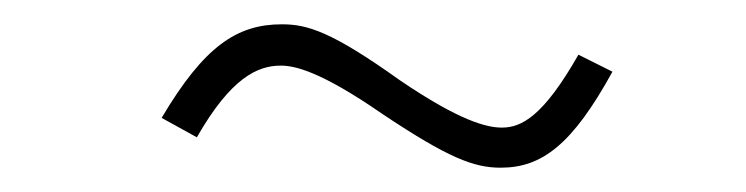

<svg xmlns="http://www.w3.org/2000/svg" viewBox="-20 -388 614 158"><path d="M212 -368C175 -368 148 -350 113 -291L142 -275C170 -324 192 -334 211 -334C222 -334 243 -330 295 -294C349 -258 370 -250 392 -250C426 -250 451 -269 484 -329L456 -343C427 -292 409 -283 393 -283C381 -283 359 -288 309 -322C253 -362 233 -368 212 -368Z"/></svg>

Font: Nacelle UltraLight
Style: Italic
Weight: 200
Italic angle: -12°
Designer: Sora Sagano
Foundry: Sora Sagano
Version: Version 1.000;FEAKit 1.0